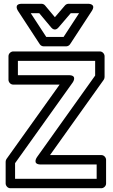

<svg xmlns="http://www.w3.org/2000/svg" viewBox="-20 -974 600 1019"><path d="M60 -25V-108L365.3 -535.5C365.3 -535.5 394 -575 345 -575H75V-651H485V-573L176.6 -140.5C176.6 -140.5 148 -101 197 -101H493V-25ZM10 0C10 10.7 19.9 25 35 25H518C528.7 25 543 15.1 543 0V-126C543 -136.7 533.1 -151 518 -151H245.5L530.4 -550.5C532.9 -554.1 535 -559.8 535 -565V-676C535 -686.7 525.1 -701 510 -701H50C39.3 -701 25 -691.1 25 -676V-550C25 -539.3 34.9 -525 50 -525H296.4L14.7 -130.5C12.1 -127 10 -121.2 10 -116ZM317.5 -778H225.5L143.2 -904H188.3L251.8 -828C256.6 -822.2 272.6 -807.5 290 -827.7L355.5 -904H399.8ZM331 -728C338.9 -728 347.3 -732.2 351.9 -739.3L466.9 -915.3C493.4 -955.8 446 -954 446 -954H344C337.2 -954 329.8 -950.8 325 -945.3L271.3 -882.7L219.2 -945C214.7 -950.4 207.4 -954 200 -954H97C48.7 -954 76.1 -915.3 76.1 -915.3L191.1 -739.3C195.4 -732.7 203.5 -728 212 -728Z"/></svg>

Font: Fog Sans
Style: Outline
Weight: 700
Foundry: Intel Corporation
Version: Version 1.00